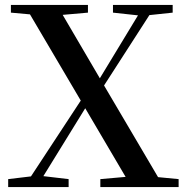

<svg xmlns="http://www.w3.org/2000/svg" viewBox="-20 -755 755 775"><path d="M436 -704 537 -693 383 -439 233 -695 335 -704V-735H24V-704L101 -697L306 -349L105 -43L13 -32V0H257V-32L155 -44L324 -318L487 -41L385 -32V0H701V-32L618 -40L400 -410L583 -694L677 -704V-735H436Z"/></svg>

Font: Noto Serif CJK KR SemiBold
Style: Regular
Weight: 600
Designer: Ryoko NISHIZUKA 西塚涼子 (kana & ideographs); Frank Grießhammer (Latin, Greek & Cyrillic); Wenlong ZHANG 张文龙 (bopomofo); San
Foundry: Adobe
Version: Version 2.001;hotconv 1.1.0;makeotfexe 2.6.0